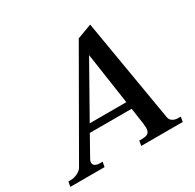

<svg xmlns="http://www.w3.org/2000/svg" viewBox="-190 -885 1068 1054"><g transform="rotate(-30 344.0 -358.5)"><path d="M684 -31 679 0H416L421 -31H439Q468 -31 478.5 -41.5Q489 -52 489 -74Q489 -80 487 -100L472 -203H207L138 -80Q131 -69 131 -58Q131 -45 142 -38Q153 -31 171 -31H189L183 0H-34L-28 -31H-13Q7 -31 28.5 -41Q50 -51 60 -67L414 -683L506 -717L616 -66Q619 -49 633.5 -40Q648 -31 666 -31ZM465 -249 417 -575 233 -249Z"/></g></svg>

Font: Taviraj Medium
Style: Italic
Weight: 500
Italic angle: -12°
Designer: Katatrad Team
Foundry: CadsonDemak
Version: Version 1.001